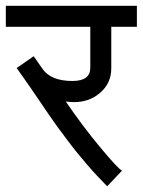

<svg xmlns="http://www.w3.org/2000/svg" viewBox="-30 -633 495 666"><path d="M356 -396Q356 -345.2 318.4 -312Q280.8 -278.8 227.1 -278.8Q215.8 -278.8 198.2 -280.8Q257.3 -194.3 316.4 -123.5Q377.9 -49.3 393.1 -41L341.8 13.2Q339.4 10.7 307.1 -22.9Q293 -37.6 273.4 -60.5Q264.6 -70.8 245.1 -94.2Q231.4 -110.4 214.4 -132.8Q206.5 -142.6 197 -155.8Q187.5 -168.9 185.5 -171.4Q169.9 -191.4 151.4 -218.3Q142.1 -231.4 130.6 -248.3Q119.1 -265.1 117.2 -268.1Q115.2 -270.5 101.6 -291Q87.9 -311.5 75.2 -329.6Q64.5 -345.2 48.6 -367.7Q32.7 -390.1 27.8 -397L86.9 -438L118.2 -393.1Q147.5 -352.1 221.2 -352.1Q283.2 -352.1 283.2 -397.9V-540H-9.8V-612.8H444.8V-540H356Z"/></svg>

Font: Miedinger*
Style: Book
Weight: 400
Version: Version 001.000